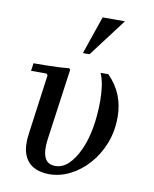

<svg xmlns="http://www.w3.org/2000/svg" viewBox="-83 -783 686 856"><g transform="rotate(10 260.5 -355.0)"><path d="M346 -475H381Q420 -435 437.5 -390Q455 -345 455 -294Q455 -229 433.5 -174Q412 -119 375 -77.5Q338 -36 292 -13Q246 10 197 10Q156 10 126 -7Q96 -24 83 -60Q70 -96 78 -152L115 -423L109 -430H39L44 -465Q70 -465 97.5 -465.5Q125 -466 152.5 -467Q180 -468 204 -471L210 -465L165 -141Q158 -88 170.5 -59.5Q183 -31 219 -31Q251 -31 277.5 -56Q304 -81 324.5 -125Q345 -169 355.5 -227Q366 -285 366 -352Q366 -382 362 -414Q358 -446 346 -475ZM413 -720 283 -548H253L312 -720Z"/></g></svg>

Font: Brygada 1918 Medium
Style: Italic
Weight: 500
Italic angle: -8°
Designer: Mateusz Machalski | Borys Kosmynka | Przemek Hoffer
Foundry: NIEPODLEGLA 2018
Version: Version 3.006